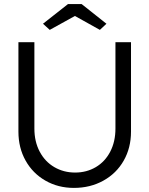

<svg xmlns="http://www.w3.org/2000/svg" viewBox="-20 -906 730 938"><path d="M70 -263V-700H148V-278Q148 -214 174 -165Q200 -116 245.5 -89.5Q291 -63 347 -63Q403 -63 448 -89.5Q493 -116 518.5 -165Q544 -214 544 -278V-700H620V-263Q620 -184 584.5 -121.5Q549 -59 485 -23.5Q421 12 341 12Q264 12 202 -23.5Q140 -59 105 -121.5Q70 -184 70 -263ZM190 -790 312 -886H379L500 -790L468 -760L346 -828L223 -760Z"/></svg>

Font: Lexend HM
Style: Regular
Weight: 400
Designer: Bonnie Shaver-Troup, Thomas Jockin, Octavio Pardo
Foundry: Lexend
Version: Version 1.091